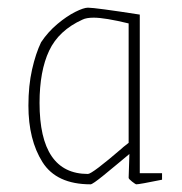

<svg xmlns="http://www.w3.org/2000/svg" viewBox="-20 -470 473 500"><path d="M54 -195Q54 -247 63.5 -289Q73 -331 87 -360Q105 -387 129.5 -407.5Q154 -428 176 -439Q198 -450 209 -450Q228 -450 344 -432V-19H402V-2Q343 10 335 10Q333 10 324 3Q315 -4 315 -7L317 -69L287 -44Q279 -37 250 -13.5Q221 10 216 10Q127 10 90.5 -48Q54 -106 54 -195ZM299 -85Q297 -84 315 -98V-409Q253 -424 224 -424Q205 -424 195 -419Q133 -391 108 -338Q83 -285 83 -202Q83 -17 209 -17Q220 -17 299 -85Z"/></svg>

Font: Grenze Thin
Style: Regular
Weight: 250
Designer: Renata Polastri
Foundry: Omnibus-Type
Version: Version 1.002; ttfautohint (v1.8)